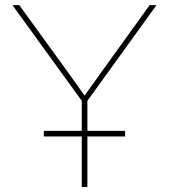

<svg xmlns="http://www.w3.org/2000/svg" viewBox="-20 -748 676 768"><path d="M307.1 0V-344.7L29.8 -727.5H57.1L233.4 -484.4Q256.3 -453.1 278.3 -421.9Q300.3 -390.6 322.8 -359.4H314Q336.4 -390.6 358.6 -421.9Q380.9 -453.1 403.3 -484.4L578.6 -727.5H606L329.6 -344.7V0ZM155.3 -202.1V-224.6H480.5V-202.1Z"/></svg>

Font: Inter 16pt Thin
Style: Regular
Weight: 250
Version: Version 4.001;git-66647c0bb